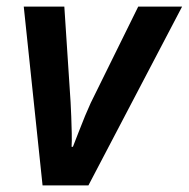

<svg xmlns="http://www.w3.org/2000/svg" viewBox="-20 -562 572 582"><path d="M109 0 52 -542H175L194 -252Q195 -234 196 -208.5Q197 -183 197.5 -158Q198 -133 197 -117H201Q209 -137 218.5 -162Q228 -187 238 -211Q248 -235 255 -250L399 -542H532L248 0Z"/></svg>

Font: Noto Sans Display SemiBold
Style: Italic
Weight: 600
Italic angle: -12°
Designer: Monotype Design Team
Foundry: Monotype Imaging Inc.
Version: Version 2.003